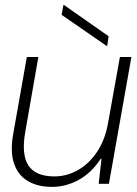

<svg xmlns="http://www.w3.org/2000/svg" viewBox="-20 -719 537 751"><path d="M183 12Q128 12 89.5 -10.5Q51 -33 35 -79Q19 -125 32 -197L85 -496H130L79 -204Q63 -115 91 -72Q119 -29 193 -29Q241 -29 284.5 -53.5Q328 -78 359 -124Q390 -170 402 -234L449 -496H494L406 0H366L377 -98H374Q338 -43 288 -15.5Q238 12 183 12ZM399 -538 221 -661 228 -699H231L405 -577Z"/></svg>

Font: DM Sans 36pt ExtraLight
Style: Italic
Weight: 250
Italic angle: -10°
Designer: Colophon Foundry, Jonny Pinhorn
Foundry: Colophon Foundry
Version: Version 4.004;gftools[0.9.30]